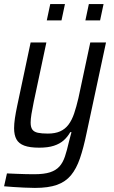

<svg xmlns="http://www.w3.org/2000/svg" viewBox="-26 -718 559 940"><path d="M145 202Q120 202 92 200.5Q64 199 39 197.5Q14 196 -6 194L8 131Q31 132 54.5 133Q78 134 101 134.5Q124 135 141 135Q190 135 219 125.5Q248 116 265 97Q282 78 292 48Q302 18 311 -22Q314 -34 317.5 -47Q321 -60 324 -71H318Q305 -48 286 -31Q267 -14 238 -4.5Q209 5 166 5Q120 5 93 -5Q66 -15 54.5 -36Q43 -57 43 -90Q43 -112 47 -139Q51 -166 58 -199L124 -510H201L139 -218Q132 -184 128 -159.5Q124 -135 124 -118Q124 -95 132.5 -83.5Q141 -72 159.5 -68Q178 -64 208 -64Q244 -64 268.5 -75Q293 -86 309.5 -108Q326 -130 337 -162.5Q348 -195 358 -238L416 -510H493L398 -67Q383 6 365.5 57Q348 108 321.5 140Q295 172 253 187Q211 202 145 202ZM392 -618 409 -698H481L464 -618ZM203 -618 220 -698H292L275 -618Z"/></svg>

Font: Saira SemiCondensed
Style: Italic
Weight: 400
Width: 4
Italic angle: -12°
Designer: Hector Gatti with collaboration of the Omnibus-Type team
Foundry: Omnibus-Type
Version: Version 1.101